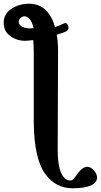

<svg xmlns="http://www.w3.org/2000/svg" viewBox="-98 -727 543 1035"><path d="M149 215Q86 133 84 -66V-444Q84 -481 81 -511Q49 -507 38 -507Q-7 -507 -42.5 -532.5Q-78 -558 -78 -605Q-78 -652 -36.5 -679.5Q5 -707 59 -707Q113 -707 148.5 -672.5Q184 -638 198 -581Q221 -588 243 -599Q251 -603 253 -603Q261 -603 266 -595Q271 -587 271 -577Q271 -568 267 -564.5Q263 -561 262 -560Q247 -551 208 -540Q215 -499 215 -449L213 81Q213 164 231.5 205Q250 246 282 246Q289 246 294.5 241Q300 236 310 223Q317 211 331 196Q352 172 373 172Q390 172 407.5 191Q425 210 425 230Q425 258 391.5 273Q358 288 293 288Q205 288 149 215ZM83 -575Q77 -604 64 -621.5Q51 -639 34 -639Q22 -639 12.5 -630Q3 -621 3 -610Q3 -593 21 -583.5Q39 -574 62 -574Q76 -574 83 -575Z"/></svg>

Font: EB Garamond
Style: Bold
Weight: 700
Designer: Georg Duffner and Octavio Pardo
Foundry: Georg Duffner
Version: Version 1.000; ttfautohint (v1.6)